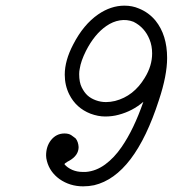

<svg xmlns="http://www.w3.org/2000/svg" viewBox="-20 -633 611 679"><path d="M284 -453Q266 -417 262 -390Q261 -385 260.5 -381Q260 -377 260 -371Q260 -342 269 -324Q278 -306 289.5 -295.5Q301 -285 318.5 -278.5Q336 -272 355 -272Q370 -272 387 -276Q453 -293 492 -358Q518 -400 518 -444Q518 -471 509 -493Q492 -536 452 -556Q429 -565 404 -561Q379 -557 356 -541Q314 -512 284 -453ZM208 -52Q208 -52 208 -52ZM271 -25Q279 -25 284 -25Q320 -28 352 -51.5Q384 -75 410 -113Q453 -175 487 -273Q449 -240 399 -227Q377 -221 352 -221Q327 -221 300 -231Q249 -251 225 -299Q209 -331 209 -369Q209 -419 239 -476Q275 -546 327 -582Q372 -613 420 -613Q448 -613 471 -603Q506 -589 530 -560Q571 -509 571 -428Q571 -366 542 -279Q456 -12 313 22Q294 26 274 26Q227 26 190 0Q156 -25 146 -63Q143 -74 143 -83Q143 -115 160 -137Q179 -161 208 -161Q223 -161 232 -155L243 -147Q245 -145 248 -143Q257 -131 258 -113Q258 -83 224 -64Q222 -63 220 -62Q218 -61 217 -60Q208 -55 208 -52Q218 -40 236 -32Q253 -25 271 -25Z"/></svg>

Font: TT2020Base
Style: Italic
Weight: 400
Italic angle: -15°
Version: Version 0.2.000